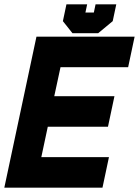

<svg xmlns="http://www.w3.org/2000/svg" viewBox="-37 -870 644 890"><path d="M-17 0 132 -700H587L557 -558.5H243.5L214.5 -424H493.5L463.5 -282.5H184.5L154.5 -141.5H468L438 0ZM70.5 -71H388H70.5L130.5 -353.5H413H130.5L189.5 -629.5H507H189.5ZM299 -716 254.5 -772 271 -850H367L359 -812H398L406 -850H502L485.5 -772L418 -716ZM334 -760H402L443 -796L445.5 -809L443 -796L402 -760H334L309 -796L311.5 -809L309 -796Z"/></svg>

Font: Tourney Black
Style: Italic
Weight: 900
Italic angle: -12°
Version: Version 1.015